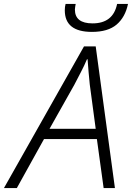

<svg xmlns="http://www.w3.org/2000/svg" viewBox="-74 -949 666 969"><path d="M-54 0H11L148 -247H415L449 0H506L409 -715H350ZM176 -299 301 -521Q318 -554 335 -586.5Q352 -619 365 -650H368Q370 -621 373 -586.5Q376 -552 379 -523L409 -299ZM390 -788Q471 -788 514.5 -825Q558 -862 572 -929H517Q497 -831 393 -831Q304 -831 304 -901Q304 -908 305.5 -915Q307 -922 308 -929H257Q253 -915 253 -897Q253 -788 390 -788Z"/></svg>

Font: Noto Sans UI Light
Style: Italic
Weight: 300
Italic angle: -12°
Designer: Monotype Design Team
Foundry: Monotype Imaging Inc.
Version: Version 1.901